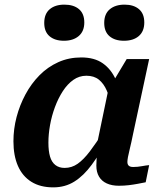

<svg xmlns="http://www.w3.org/2000/svg" viewBox="-20 -797 704 829"><path d="M505 -352 461 -335Q454 -376 441 -406Q428 -436 407 -453Q386 -470 353 -470Q322 -470 296.5 -452Q271 -434 251 -403Q231 -372 217 -334Q203 -296 196 -256.5Q189 -217 189 -181Q189 -145 196 -121Q203 -97 219 -84.5Q235 -72 259 -72Q290 -72 315.5 -90Q341 -108 368 -143.5Q395 -179 428 -231L446 -198Q411 -133 376 -85.5Q341 -38 301 -13Q261 12 210 12Q154 12 115.5 -12Q77 -36 57.5 -80.5Q38 -125 38 -187Q38 -240 51.5 -291.5Q65 -343 90 -389.5Q115 -436 150.5 -472Q186 -508 231.5 -528.5Q277 -549 331 -549Q388 -549 424 -523.5Q460 -498 479.5 -454Q499 -410 505 -352ZM624 -542 554 -216Q547 -181 541 -157Q535 -133 532.5 -119Q530 -105 530 -98Q530 -87 536 -81.5Q542 -76 555 -76Q574 -76 592.5 -79.5Q611 -83 624 -84L609 -10Q594 -7 575.5 -3.5Q557 0 536.5 2.5Q516 5 493 5Q463 5 441 -5Q419 -15 407.5 -34.5Q396 -54 396 -82Q396 -91 397 -109Q398 -127 401 -151L392 -142L449 -416L457 -425L527 -542ZM256 -621Q296 -621 320 -641.5Q344 -662 344 -700Q344 -738 321 -757.5Q298 -777 258 -777Q218 -777 194.5 -757Q171 -737 171 -698Q171 -660 194 -640.5Q217 -621 256 -621ZM515 -621Q556 -621 579.5 -641.5Q603 -662 603 -700Q603 -738 580 -757.5Q557 -777 518 -777Q478 -777 454 -757Q430 -737 430 -698Q430 -660 453 -640.5Q476 -621 515 -621Z"/></svg>

Font: Roboto Serif SemiBold
Style: Italic
Weight: 600
Italic angle: -10°
Version: Version 1.007